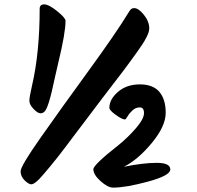

<svg xmlns="http://www.w3.org/2000/svg" viewBox="-20 -833 898 876"><path d="M545 -72Q633 -90 695 -90Q757 -90 757 -60Q757 -32 655.5 -4.5Q554 23 496 23Q472 23 439 -6.5Q406 -36 406 -61Q406 -81 522 -172Q565 -207 601 -249Q637 -291 637 -317Q637 -343 618 -343Q599 -343 584.5 -329.5Q570 -316 562 -302Q554 -288 550 -288Q537 -288 508 -309Q479 -330 479 -341Q479 -380 518.5 -414Q558 -448 618 -448Q678 -448 707 -414Q736 -380 736 -318.5Q736 -257 672.5 -180.5Q609 -104 545 -72ZM592 -796Q612 -796 636.5 -765.5Q661 -735 661 -703Q661 -672 607 -598Q591 -576 577.5 -557Q564 -538 540.5 -507Q517 -476 497.5 -451Q478 -426 447 -385Q416 -344 396 -317.5Q376 -291 352.5 -260Q329 -229 313.5 -208.5Q298 -188 277 -160Q256 -132 241.5 -114Q227 -96 209.5 -74.5Q192 -53 180.5 -40Q169 -27 158 -15Q135 8 123 8Q111 8 92.5 -10Q74 -28 74 -51.5Q74 -75 165 -204.5Q256 -334 383 -508.5Q510 -683 564 -772Q574 -789 579.5 -792.5Q585 -796 592 -796ZM126 -442Q161 -592 161 -793Q161 -813 182 -813Q203 -813 241 -782Q279 -751 279 -738Q279 -683 246 -547Q240 -523 231 -481.5Q222 -440 216.5 -416.5Q211 -393 203 -366.5Q195 -340 186.5 -328Q178 -316 165 -316Q152 -316 133 -336Q114 -356 114 -373Q114 -390 126 -442Z"/></svg>

Font: Kalam
Style: Bold
Weight: 700
Version: Version 2.001;PS 1.0;hotconv 1.0.79;makeotf.lib2.5.61930; tt